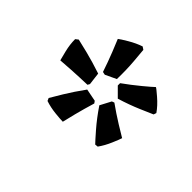

<svg xmlns="http://www.w3.org/2000/svg" viewBox="-87 -871 595 595"><g transform="rotate(-45 210.5 -574.0)"><path d="M264 -618 223 -613 216 -617Q215 -652 213 -686Q211 -720 210 -730Q217 -732 241.5 -738Q266 -744 289 -744L296 -735Q294 -725 285.5 -691Q277 -657 264 -618ZM205 -607 197 -566 190 -561Q157 -571 124 -579.5Q91 -588 81 -590Q81 -601 83.5 -624.5Q86 -648 93 -669L102 -673Q111 -668 141.5 -649.5Q172 -631 205 -607ZM293 -565 276 -601 278 -611Q311 -622 342.5 -634.5Q374 -647 383 -651Q388 -645 401 -623Q414 -601 421 -580L415 -571Q405 -570 369.5 -567Q334 -564 293 -565ZM252 -520 281 -549H291Q311 -521 332.5 -495Q354 -469 361 -462Q361 -460 342.5 -438.5Q324 -417 305 -404L296 -407Q292 -416 278 -448.5Q264 -481 252 -520ZM197 -546 233 -527 236 -519Q216 -491 198 -462Q180 -433 175 -424Q168 -426 144.5 -436Q121 -446 103 -459L102 -469Q109 -476 136 -499.5Q163 -523 197 -546Z"/></g></svg>

Font: Alegreya SC
Style: Bold Italic
Weight: 700
Italic angle: -7°
Designer: Juan Pablo del Peral
Foundry: Huerta Tipografica
Version: Version 2.007; ttfautohint (v1.6)